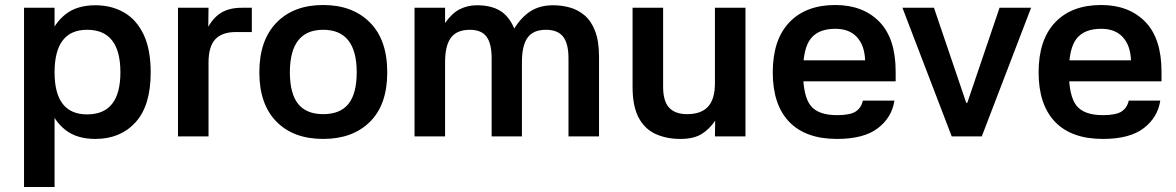

<svg xmlns="http://www.w3.org/2000/svg" viewBox="-20 -545 4697 767"><path d="M198 -514V202H76V-514ZM361 10Q288 10 242.5 -25Q197 -60 176 -120Q155 -180 155 -256Q155 -332 176 -392.5Q197 -453 242.5 -488.5Q288 -524 361 -524Q425 -524 475 -495.5Q525 -467 553.5 -407.5Q582 -348 582 -256Q582 -123 521.5 -56.5Q461 10 361 10ZM328 -88Q461 -88 461 -256Q461 -426 328 -426Q198 -426 198 -256Q198 -88 328 -88Z M813 0H691V-514H813L812 -438Q834 -477 866 -495.5Q898 -514 946 -514H986V-417H922Q867 -417 840 -388Q813 -359 813 -295Z M1271 10Q1152 10 1084 -59.5Q1016 -129 1016 -256Q1016 -384 1084.5 -454.5Q1153 -525 1271 -525Q1388 -525 1457.5 -455.5Q1527 -386 1527 -256Q1527 -127 1458 -58.5Q1389 10 1271 10ZM1271 -89Q1339 -89 1372 -130Q1405 -171 1405 -256Q1405 -426 1271 -426Q1138 -426 1138 -256Q1138 -171 1171 -130Q1204 -89 1271 -89Z M1636 -514H1758V-453Q1785 -492 1816.5 -508Q1848 -524 1885 -524Q1941 -524 1977 -502.5Q2013 -481 2034 -432H2035Q2063 -477 2100 -500.5Q2137 -524 2190 -524Q2224 -524 2256.5 -515Q2289 -506 2315.5 -483.5Q2342 -461 2357.5 -420.5Q2373 -380 2373 -318V0H2251V-312Q2251 -371 2229.5 -398.5Q2208 -426 2161 -426Q2110 -426 2087.5 -394.5Q2065 -363 2065 -297V0H1944V-312Q1944 -371 1923.5 -398.5Q1903 -426 1857 -426Q1805 -426 1781.5 -394.5Q1758 -363 1758 -297V0H1636Z M2836 -514H2958V0H2836L2837 -63Q2814 -29 2782.5 -9.5Q2751 10 2698 10Q2642 10 2598.5 -10Q2555 -30 2531 -75.5Q2507 -121 2507 -197V-514H2629V-198Q2629 -141 2653 -115Q2677 -89 2725 -89Q2781 -89 2808.5 -119Q2836 -149 2836 -213Z M3136 -304H3436Q3434 -363 3403.5 -396.5Q3373 -430 3317 -430Q3250 -430 3219 -391Q3188 -352 3188 -258Q3188 -162 3218 -123.5Q3248 -85 3324 -85Q3377 -85 3399 -100Q3421 -115 3427 -143H3553Q3543 -76 3487 -33Q3431 10 3324 10Q3198 10 3132.5 -58.5Q3067 -127 3067 -256Q3067 -386 3133 -455.5Q3199 -525 3317 -525Q3427 -525 3492.5 -458.5Q3558 -392 3558 -258V-220H3135Z M3902 0H3782L3585 -514H3711L3840 -134H3844L3973 -514H4099Z M4198 -304H4498Q4496 -363 4465.5 -396.5Q4435 -430 4379 -430Q4312 -430 4281 -391Q4250 -352 4250 -258Q4250 -162 4280 -123.5Q4310 -85 4386 -85Q4439 -85 4461 -100Q4483 -115 4489 -143H4615Q4605 -76 4549 -33Q4493 10 4386 10Q4260 10 4194.5 -58.5Q4129 -127 4129 -256Q4129 -386 4195 -455.5Q4261 -525 4379 -525Q4489 -525 4554.5 -458.5Q4620 -392 4620 -258V-220H4197Z"/></svg>

Font: 42dot Sans
Style: Bold
Weight: 700
Designer: 42dot
Version: Version 1.000